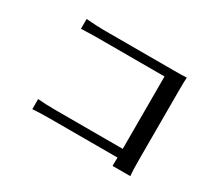

<svg xmlns="http://www.w3.org/2000/svg" viewBox="-131 -908 1261 1144"><g transform="rotate(30 500.0 -335.5)"><path d="M159.2 -48.8V-118.2Q216.8 -113.3 279.3 -113.3H744.1V-611.3H291Q234.4 -611.3 170.9 -608.4V-675.8Q252 -669.9 291 -669.9H778.3Q832 -669.9 862.3 -671.9Q860.4 -635.7 860.4 -584V-109.4Q860.4 -31.2 864.3 4.9H742.2L743.2 -52.7H283.2Q251 -52.7 216.8 -51.8Z"/></g></svg>

Font: GenEi LateGo v2
Style: Medium
Weight: 500
Designer: o_tamon (Modified)
Foundry: o_tamon / Adobe Systems Incorporated / FONT 910 / Philipp H. Poll
Version: Version 2.1;Original Version 1.004